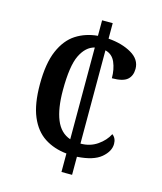

<svg xmlns="http://www.w3.org/2000/svg" viewBox="-108 -793 735 873"><g transform="rotate(15 259.5 -357.0)"><path d="M264 -87Q204 -93 159.5 -122Q115 -151 90.5 -209Q66 -267 66 -360Q66 -459 92 -519Q118 -579 162.5 -607.5Q207 -636 264 -641V-714H314V-641Q379 -636 423.5 -610Q468 -584 468 -540Q468 -507 447.5 -489Q427 -471 375 -471Q375 -513 361 -545.5Q347 -578 314 -586V-147Q359 -147 393 -170.5Q427 -194 443 -226Q462 -212 462 -185Q462 -150 426.5 -120Q391 -90 314 -85V0H264ZM264 -586Q223 -576 198.5 -526Q174 -476 174 -361Q174 -275 195.5 -222.5Q217 -170 264 -154Z"/></g></svg>

Font: Noto Serif Georgian SemiCondensed Medium
Style: Regular
Weight: 500
Width: 4
Designer: Monotype Design Team, Akaki Razmadze
Foundry: Google LLC
Version: Version 2.003; ttfautohint (v1.8.4.7-5d5b)